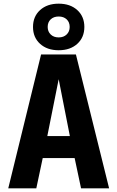

<svg xmlns="http://www.w3.org/2000/svg" viewBox="-20 -1027 640 1047"><path d="M25 0 204 -730H394L575 0H422L387 -165H213L178 0ZM238 -285H361L300 -595ZM300 -753Q237 -753 198.5 -788Q160 -823 160 -880Q160 -937 198.5 -972Q237 -1007 300 -1007Q363 -1007 401.5 -972Q440 -937 440 -880Q440 -823 401.5 -788Q363 -753 300 -753ZM300 -823Q327 -823 343.5 -839Q360 -855 360 -880Q360 -906 343.5 -921.5Q327 -937 300 -937Q273 -937 256.5 -921.5Q240 -906 240 -880Q240 -855 256.5 -839Q273 -823 300 -823Z"/></svg>

Font: Tiny ExtraBold
Style: Regular
Weight: 800
Designer: Philipp Nurullin, Konstantin Bulenkov
Foundry: JetBrains
Version: Version 2.251; ttfautohint (v1.8.4.7-5d5b)